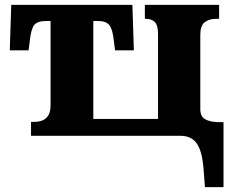

<svg xmlns="http://www.w3.org/2000/svg" viewBox="-20 -556 950 786"><path d="M813 132Q807 60 784.5 30Q762 0 720 0H107V-57H119Q187 -57 187 -124V-470H168Q133 -470 120 -453.5Q107 -437 102 -389L97 -350H20L26 -536H522L528 -350H451L446 -389Q441 -437 427.5 -453.5Q414 -470 381 -470H362V-69H627V-416Q627 -452 614 -465.5Q601 -479 576 -479H573V-536H877V-479H866Q836 -479 818 -465Q800 -451 800 -414V-109Q800 -79 819.5 -68Q839 -57 872 -56H895V210H819Z"/></svg>

Font: Noto Serif ExtraBold
Style: Regular
Weight: 800
Designer: Monotype Design Team
Foundry: Monotype Imaging Inc.
Version: Version 1.001